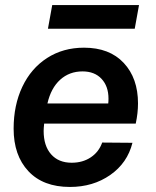

<svg xmlns="http://www.w3.org/2000/svg" viewBox="-20 -731 618 761"><path d="M34 -221Q34 -314 68.5 -387Q103 -460 166.5 -501Q230 -542 313 -542Q414 -542 470.5 -481.5Q527 -421 527 -321Q527 -283 518 -241H155Q153 -221 153 -212Q153 -153 182.5 -119.5Q212 -86 264 -86Q308 -86 340 -107.5Q372 -129 385 -166L505 -165Q485 -85 417 -37.5Q349 10 257 10Q151 10 92.5 -52.5Q34 -115 34 -221ZM409 -321Q410 -328 410 -340Q410 -389 382.5 -418.5Q355 -448 307 -448Q255 -448 218.5 -415Q182 -382 168 -321ZM187 -711H531L514 -617H170Z"/></svg>

Font: Mona Sans SemiBold
Style: Italic
Weight: 600
Italic angle: -11.7°
Designer: Deni Anggara
Foundry: GitHub
Version: Version 2.000